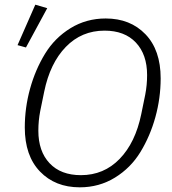

<svg xmlns="http://www.w3.org/2000/svg" viewBox="-20 -789 737 821"><path d="M182 -754 91 -586 55 -596 131 -769ZM321 12Q216 12 151 -55.5Q86 -123 86 -244Q86 -328 108.5 -409.5Q131 -491 172.5 -559Q214 -627 281.5 -668.5Q349 -710 432 -710Q537 -710 602 -642.5Q667 -575 667 -454Q667 -370 644.5 -288.5Q622 -207 580.5 -139Q539 -71 471.5 -29.5Q404 12 321 12ZM326 -40Q424 -40 491.5 -109.5Q559 -179 584 -301L601 -384Q609 -425 609 -468Q609 -556 561 -607Q513 -658 427 -658Q329 -658 261.5 -588.5Q194 -519 169 -397L152 -314Q144 -273 144 -230Q144 -142 192 -91Q240 -40 326 -40Z"/></svg>

Font: IBM Plex Sans Light
Style: Italic
Weight: 300
Italic angle: -11.31°
Designer: Mike Abbink, Paul van der Laan, Pieter van Rosmalen
Foundry: Bold Monday
Version: Version 3.0